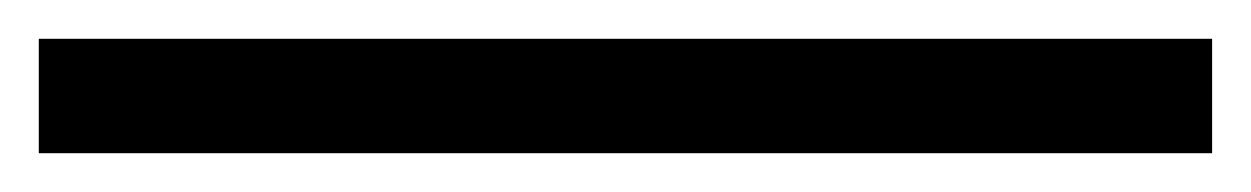

<svg xmlns="http://www.w3.org/2000/svg" viewBox="-26 -1 645 99"><path d="M-6 78H599V19H-6Z"/></svg>

Font: Noto Serif CJK TC
Style: Bold
Weight: 700
Designer: Ryoko NISHIZUKA 西塚涼子 (kana & ideographs); Frank Grießhammer (Latin, Greek & Cyrillic); Wenlong ZHANG 张文龙 (bopomofo); San
Foundry: Adobe
Version: Version 2.001;hotconv 1.1.0;makeotfexe 2.6.0